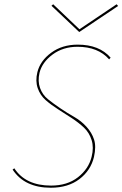

<svg xmlns="http://www.w3.org/2000/svg" viewBox="-20 -872 573 899"><path d="M533 -844 351 -722 221 -845 229 -852 352 -735 526 -852ZM344 -663Q445 -663 498 -602L491 -594Q439 -653 343 -653Q275 -653 226 -616.5Q177 -580 165 -531Q156 -492 167.5 -460Q179 -428 204.5 -407.5Q230 -387 262.5 -365Q295 -343 327.5 -324.5Q360 -306 385 -278.5Q410 -251 420.5 -218.5Q431 -186 420 -137Q405 -74 352 -33.5Q299 7 218 7Q95 7 39 -78L47 -84Q100 -3 219 -3Q295 -3 345 -42Q395 -81 409 -138Q420 -181 409 -216Q398 -251 373 -274.5Q348 -298 316 -319Q284 -340 251.5 -360.5Q219 -381 193.5 -403.5Q168 -426 156.5 -459.5Q145 -493 155 -534Q168 -587 219.5 -625Q271 -663 344 -663Z"/></svg>

Font: EauTestInfant Hairline
Style: Italic
Weight: 250
Italic angle: -12°
Designer: Christian Thalmann (Catharsis Fonts)
Version: Version 0.001;PS 000.001;hotconv 1.0.88;makeotf.lib2.5.64775